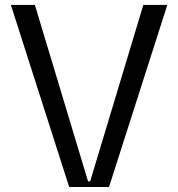

<svg xmlns="http://www.w3.org/2000/svg" viewBox="-20 -747 712 767"><path d="M23.4 -727.3H119.3L331.7 -22.7H340.2L552.6 -727.3H648.4L415.5 0H256.4Z"/></svg>

Font: Riot Sans
Style: Regular
Weight: 400
Designer: Rasmus Andersson
Foundry: rsms
Version: Version 4.001